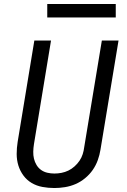

<svg xmlns="http://www.w3.org/2000/svg" viewBox="-20 -939 640 967"><path d="M254 8Q223 8 193.5 2.5Q164 -3 139.5 -17.5Q115 -32 98 -55Q81 -78 72.5 -105.5Q64 -133 64 -163.5Q64 -194 69 -225L153 -735H237L151 -213Q148 -194 147.5 -175.5Q147 -157 151 -140Q155 -123 164 -108Q173 -93 187 -83Q201 -73 218.5 -69Q236 -65 254 -65Q272 -65 290 -68.5Q308 -72 324.5 -80Q341 -88 355.5 -101Q370 -114 380.5 -129.5Q391 -145 396.5 -162.5Q402 -180 404 -197L493 -735H577L486 -185Q482 -159 472.5 -132.5Q463 -106 447 -83Q431 -60 408.5 -41.5Q386 -23 360.5 -12Q335 -1 307.5 3.5Q280 8 254 8ZM218 -851V-919H563V-851Z"/></svg>

Font: Iosevka Aile
Style: Italic
Weight: 400
Italic angle: -9°
Designer: Belleve Invis
Foundry: Belleve Invis
Version: Version 28.0.1; ttfautohint (v1.8.4)